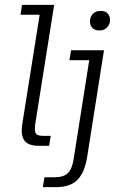

<svg xmlns="http://www.w3.org/2000/svg" viewBox="-20 -603 500 794"><path d="M141 0Q96 0 80.5 -22.5Q65 -45 72 -89L144 -542H65L71 -583H204L126 -92Q122 -65 127 -53Q132 -41 160 -41H190L183 0ZM157 171 164 130H206Q244 130 261.5 112Q279 94 285 52L349 -354H267L274 -395H410L340 49Q329 112 299.5 141.5Q270 171 210 171ZM391 -477Q371 -477 361.5 -488Q352 -499 352 -515Q352 -532 363.5 -545Q375 -558 397 -558Q416 -558 425.5 -547Q435 -536 435 -519Q435 -504 423.5 -490.5Q412 -477 391 -477Z"/></svg>

Font: Rokkitt SemiBold Light
Style: Italic
Weight: 300
Italic angle: -9°
Version: Version 3.103